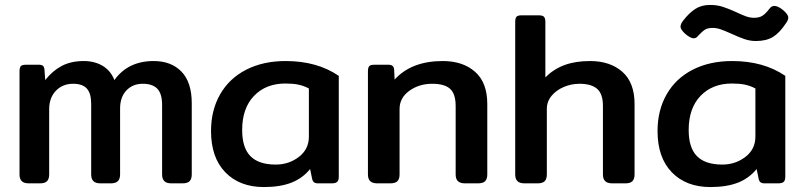

<svg xmlns="http://www.w3.org/2000/svg" viewBox="-20 -742 3260 777"><path d="M59 -36V-453Q59 -468 64 -474Q69 -480 85 -480H138Q149 -480 154 -475.5Q159 -471 160 -460L163 -418Q192 -455 229.5 -475Q267 -495 319 -495Q363 -495 395.5 -475.5Q428 -456 443 -418Q498 -495 602 -495Q673 -495 714.5 -452Q756 -409 756 -324V-36Q756 -18 747.5 -9Q739 0 718 0H674Q654 0 645 -9Q636 -18 636 -36V-317Q636 -363 616.5 -383Q597 -403 558 -403Q517 -403 491.5 -376Q466 -349 466 -303V-36Q466 -18 457 -9Q448 0 428 0H387Q367 0 358 -9Q349 -18 349 -36V-322Q349 -364 331.5 -383.5Q314 -403 276 -403Q233 -403 206 -374.5Q179 -346 179 -300V-36Q179 -18 170.5 -9Q162 0 141 0H97Q77 0 68 -9Q59 -18 59 -36Z M834 -212Q834 -296 871 -360.5Q908 -425 976.5 -460Q1045 -495 1136 -495Q1263 -495 1351 -435V-27Q1351 -12 1344.5 -6Q1338 0 1322 0H1267Q1256 0 1250.5 -4.5Q1245 -9 1243 -19L1235 -58Q1204 -20 1158.5 -2.5Q1113 15 1048 15Q950 15 892 -44.5Q834 -104 834 -212ZM1230 -189V-384Q1209 -395 1187.5 -399.5Q1166 -404 1135 -404Q1056 -404 1008 -354Q960 -304 960 -216Q960 -144 993.5 -110Q1027 -76 1096 -76Q1149 -76 1189.5 -107Q1230 -138 1230 -189Z M1469 -36V-453Q1469 -468 1474 -474Q1479 -480 1495 -480H1552Q1574 -480 1575 -460L1577 -420Q1645 -495 1772 -495Q1853 -495 1902.5 -451.5Q1952 -408 1952 -321V-36Q1952 -18 1943.5 -9Q1935 0 1915 0H1862Q1842 0 1833 -9Q1824 -18 1824 -36V-313Q1824 -362 1801.5 -382.5Q1779 -403 1729 -403Q1676 -403 1636.5 -374.5Q1597 -346 1597 -301V-36Q1597 -18 1588.5 -9Q1580 0 1559 0H1507Q1487 0 1478 -9Q1469 -18 1469 -36Z M2065 -36V-653Q2065 -668 2070 -674Q2075 -680 2091 -680H2160Q2176 -680 2181.5 -674Q2187 -668 2187 -653V-429Q2220 -462 2264 -478.5Q2308 -495 2368 -495Q2449 -495 2498.5 -451.5Q2548 -408 2548 -321V-36Q2548 -18 2539.5 -9Q2531 0 2511 0H2458Q2438 0 2429 -9Q2420 -18 2420 -36V-313Q2420 -362 2396.5 -382.5Q2373 -403 2325 -403Q2292 -403 2261.5 -390Q2231 -377 2212 -354Q2193 -331 2193 -301V-36Q2193 -18 2184.5 -9Q2176 0 2155 0H2103Q2083 0 2074 -9Q2065 -18 2065 -36Z M2941 -605Q2912 -618 2896 -623.5Q2880 -629 2864 -629Q2844 -629 2833 -622Q2822 -615 2805 -597Q2798 -587 2787 -587Q2774 -587 2752 -606Q2734 -623 2734 -634Q2734 -645 2745 -659Q2769 -690 2794 -706Q2819 -722 2853 -722Q2882 -722 2905 -714.5Q2928 -707 2959 -693Q2982 -682 2998.5 -676Q3015 -670 3032 -670Q3052 -670 3065 -678Q3078 -686 3094 -707Q3102 -718 3114 -718Q3128 -718 3148 -702Q3170 -684 3170 -671Q3170 -660 3160 -647Q3135 -609 3108 -592.5Q3081 -576 3039 -576Q3016 -576 2993.5 -583.5Q2971 -591 2941 -605ZM2641 -212Q2641 -296 2678 -360.5Q2715 -425 2783.5 -460Q2852 -495 2943 -495Q3070 -495 3158 -435V-27Q3158 -12 3151.5 -6Q3145 0 3129 0H3074Q3063 0 3057.5 -4.5Q3052 -9 3050 -19L3042 -58Q3011 -20 2965.5 -2.5Q2920 15 2855 15Q2757 15 2699 -44.5Q2641 -104 2641 -212ZM3037 -189V-384Q3016 -395 2994.5 -399.5Q2973 -404 2942 -404Q2863 -404 2815 -354Q2767 -304 2767 -216Q2767 -144 2800.5 -110Q2834 -76 2903 -76Q2956 -76 2996.5 -107Q3037 -138 3037 -189Z"/></svg>

Font: Mitr
Style: Regular
Weight: 400
Designer: Thanarat Vachiruckul
Foundry: Cadson Demak
Version: Version 1.002